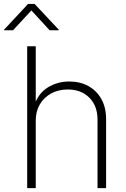

<svg xmlns="http://www.w3.org/2000/svg" viewBox="-55 -965 648 985"><path d="M128.4 -346.7V0H84.5V-727.5H128.4V-417.5H118.7Q138.7 -483.9 188.7 -515.4Q238.8 -546.9 300.3 -546.9Q356 -546.9 398.4 -523.4Q440.9 -500 465.1 -456.8Q489.3 -413.6 489.3 -353V0H445.3V-351.1Q445.3 -421.9 403.3 -463.9Q361.3 -505.9 292.5 -505.9Q245.6 -505.9 208.5 -486.1Q171.4 -466.3 149.9 -430.4Q128.4 -394.5 128.4 -346.7ZM11.7 -809.6H-34.7V-812L88.9 -944.8H122.6L247.1 -812V-809.6H199.7L106 -911.6Z"/></svg>

Font: Inter 18pt ExtraLight
Style: Regular
Weight: 250
Designer: Rasmus Andersson
Foundry: rsms
Version: Version 4.001;git-66647c0bb